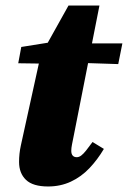

<svg xmlns="http://www.w3.org/2000/svg" viewBox="-20 -659 463 695"><path d="M46 -430 57 -489 201 -512V-502H423L408 -427L193 -434L190 -428ZM154 16Q99 16 74 -8Q49 -32 49 -73Q49 -103 55.5 -132.5Q62 -162 67 -185L127 -458L228 -639H340L246 -163Q243 -148 240.5 -135.5Q238 -123 238 -113Q238 -102 243 -96Q248 -90 258 -90Q266 -90 274 -96Q282 -102 291.5 -114Q301 -126 315 -145L356 -120Q333 -81 303.5 -50Q274 -19 236.5 -1.5Q199 16 154 16Z"/></svg>

Font: Source Serif 4 Black
Style: Italic
Weight: 900
Italic angle: -12°
Designer: Frank Grießhammer
Foundry: Adobe Systems Incorporated
Version: Version 4.004;hotconv 1.0.116;makeotfexe 2.5.65601